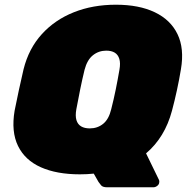

<svg xmlns="http://www.w3.org/2000/svg" viewBox="-20 -730 793 815"><path d="M435 65Q416 65 409 56.5Q402 48 398 42L378 7Q350 10 319 10Q221 10 153.5 -20Q86 -50 56.5 -110.5Q27 -171 42 -260Q50 -301 60 -347Q70 -393 80 -436Q102 -524 157.5 -585Q213 -646 293.5 -678Q374 -710 472 -710Q570 -710 637 -678Q704 -646 733.5 -585Q763 -524 748 -436Q741 -393 731 -347Q721 -301 710 -260Q680 -147 600 -79L655 34Q657 39 656 43Q656 52 648 58.5Q640 65 631 65ZM361 -185Q394 -185 418 -204.5Q442 -224 452 -266Q463 -309 471.5 -351Q480 -393 487 -434Q492 -462 486.5 -480Q481 -498 467 -506.5Q453 -515 431 -515Q399 -515 374.5 -495.5Q350 -476 339 -434Q329 -393 320.5 -351Q312 -309 304 -266Q299 -238 304.5 -220Q310 -202 324.5 -193.5Q339 -185 361 -185Z"/></svg>

Font: Rubik Light Black
Style: Italic
Weight: 900
Italic angle: -12°
Version: Version 2.104